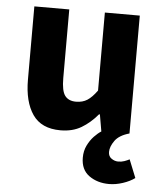

<svg xmlns="http://www.w3.org/2000/svg" viewBox="-52 -541 671 805"><g transform="rotate(5 284.0 -138.5)"><path d="M436.6 218.6Q387.4 218.6 352.5 193.6Q317.6 168.5 317.6 117.8Q317.6 89.5 328.8 66.5Q340 43.6 355.8 27Q371.6 10.5 385.5 1.9L373.3 -68.8H369.6Q338.6 -31.8 301.6 -9.9Q264.7 12 213.9 12Q133.5 12 96.7 -41.6Q60 -95.1 60 -188.1V-496.1H207V-207Q207 -153.5 222 -133.4Q237.1 -113.2 268.6 -113.2Q296.3 -113.2 316 -125.9Q335.7 -138.5 356.8 -167.8V-496.1H503.8V0Q460.9 11.9 443 37Q425.1 62.2 425.1 84.4Q425.1 103.1 438.6 112.2Q452 121.4 466.6 121.4Q481.1 121.4 492.7 117.2Q504.3 113 514 108L544.5 184Q524.3 198.9 494.4 208.8Q464.6 218.6 436.6 218.6Z"/></g></svg>

Font: SourceSans3VF
Style: Regular
Weight: 200
Designer: Paul D. Hunt
Foundry: Adobe
Version: Version 3.052;hotconv 1.1.0;makeotfexe 2.6.0